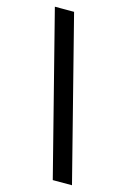

<svg xmlns="http://www.w3.org/2000/svg" viewBox="-126 -787 634 956"><g transform="rotate(15 190.5 -308.5)"><path d="M33.4 -727.3H132.5L345.9 109.4H246.8Z"/></g></svg>

Font: TID UI Medium
Style: Regular
Weight: 500
Designer: The TID Project Authors
Foundry: Bakken & Bæck
Version: Version 1.001;hotconv 1.0.109;makeotfexe 2.5.65596